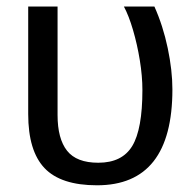

<svg xmlns="http://www.w3.org/2000/svg" viewBox="-20 -548 587 578"><path d="M499 -278.8Q499 9.8 272 9.8Q163.1 9.8 114 -42Q64.9 -93.8 64.9 -204.6V-528.3H153.3V-201.7Q153.3 -130.4 181.9 -94.2Q210.4 -58.1 275.9 -58.1Q347.7 -58.1 378.2 -108.6Q408.7 -159.2 408.7 -276.9Q408.7 -318.8 400.9 -366.7Q393.1 -414.6 380.4 -457.8Q367.7 -501 353 -528.3H444.8Q470.7 -470.7 484.9 -403.3Q499 -335.9 499 -278.8Z"/></svg>

Font: Arimo Nerd Font
Style: Regular
Weight: 400
Designer: Steve Matteson
Foundry: Monotype Imaging Inc.
Version: Version 1.33;Nerd Fonts 3.2.1